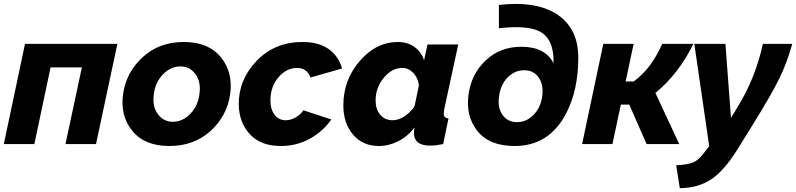

<svg xmlns="http://www.w3.org/2000/svg" viewBox="-20 -755 4171 1006"><path d="M0 0 111 -525H595L483 0H323L409 -402H245L160 0Z M867 10Q738 10 673.5 -69Q609 -148 625 -262Q641 -376 727.5 -455.5Q814 -535 943 -535Q1072 -535 1137 -455.5Q1202 -376 1186 -262Q1170 -148 1083.5 -69Q997 10 867 10ZM1025 -262Q1034 -325 1004.5 -366Q975 -407 925 -407Q875 -407 834.5 -366Q794 -325 786 -262Q777 -199 806.5 -158Q836 -117 886 -117Q936 -117 976.5 -158Q1017 -199 1025 -262Z M1231 -211Q1231 -339 1325.5 -437Q1420 -535 1565 -535Q1650 -535 1702.5 -497.5Q1755 -460 1772 -396L1607 -349Q1588 -399 1536 -399Q1481 -399 1439 -350Q1397 -301 1397 -229Q1397 -182 1419 -153.5Q1441 -125 1477 -125Q1503 -125 1528.5 -139.5Q1554 -154 1570 -177L1716 -129Q1672 -66 1603 -28Q1534 10 1451 10Q1345 10 1288 -53Q1231 -116 1231 -211Z M1779 -203Q1779 -336 1865 -435.5Q1951 -535 2065 -535Q2115 -535 2151.5 -509Q2188 -483 2202 -439L2220 -522H2381L2307 -180Q2305 -162 2305 -159Q2305 -136 2330 -135L2302 0Q2262 8 2234 8Q2149 8 2149 -59Q2149 -69 2152 -87Q2116 -40 2066.5 -15Q2017 10 1965 10Q1880 10 1829.5 -50Q1779 -110 1779 -203ZM2152 -198 2175 -308Q2170 -348 2145 -373.5Q2120 -399 2088 -399Q2033 -399 1990.5 -347Q1948 -295 1948 -229Q1948 -183 1972 -154Q1996 -125 2037 -125Q2067 -125 2098 -144.5Q2129 -164 2152 -198Z M2677 10Q2544 10 2481.5 -68.5Q2419 -147 2435 -260Q2449 -366 2524.5 -438Q2600 -510 2712 -510Q2836 -510 2880 -424Q2884 -550 2808 -590Q2741 -624 2594 -607V-729Q2778 -751 2889 -686Q3010 -613 3010 -453Q3010 -285 2948 -164Q2859 10 2677 10ZM2727 -387Q2677 -387 2640 -349.5Q2603 -312 2595 -251Q2586 -191 2613 -153Q2640 -115 2689 -115Q2738 -115 2775.5 -153Q2813 -191 2821 -251Q2829 -311 2802.5 -349Q2776 -387 2727 -387Z M3030 0 3141 -525H3300L3258 -328H3300Q3390 -392 3450 -525H3613Q3536 -368 3414 -268L3539 0H3368L3277 -207H3233L3189 0Z M3523 111Q3583 108 3611.5 96Q3640 84 3667 48L3696 11L3618 -525H3781L3810 -137L3844 -193Q3939 -347 3977 -525H4131Q4104 -427 4063.5 -344Q4023 -261 3925 -103L3845 26Q3775 139 3706.5 184.5Q3638 230 3542 231Z"/></svg>

Font: Raleway-v4020 ExtraBold
Style: Italic
Weight: 800
Italic angle: -12°
Designer: Matt McInerney, Pablo Impallari, Rodrigo Fuenzalida
Foundry: Matt McInerney, Pablo Impallari, Rodrigo Fuenzalida
Version: Version 4.020;PS 004.020;hotconv 1.0.88;makeotf.lib2.5.64775